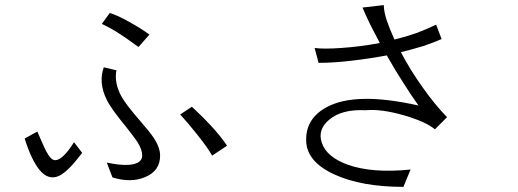

<svg xmlns="http://www.w3.org/2000/svg" viewBox="-20 -770 2040 756"><path d="M412.1 -718.8 380.9 -675.8Q417 -659.2 454.1 -634.8Q475.6 -621.1 512.7 -593.8L525.4 -585L568.4 -633.8Q538.1 -656.2 491.2 -682.6Q438.5 -711.9 412.1 -718.8ZM438.5 -493.2 388.7 -504.9Q367.2 -445.3 399.4 -378.9Q418 -340.8 475.6 -271.5Q507.8 -230.5 520.5 -211.9Q540 -180.7 540 -158.2Q540 -126 490.2 -121.1Q454.1 -118.2 400.4 -129.9L422.9 -71.3Q497.1 -48.8 552.7 -73.2Q610.4 -97.7 610.4 -157.2Q610.4 -189.5 585 -227.5Q570.3 -250 529.3 -296.9Q477.5 -356.4 459 -388.7Q428.7 -443.4 438.5 -493.2ZM735.4 -349.6 689.5 -319.3Q720.7 -285.2 754.9 -242.2Q797.9 -188.5 815.4 -157.2L874 -196.3Q848.6 -234.4 808.6 -277.3Q786.1 -301.8 747.1 -338.9ZM127 -252 77.1 -224.6Q104.5 -137.7 136.7 -99.6Q164.1 -67.4 195.3 -72.3Q220.7 -76.2 251 -106.4Q270.5 -125 303.7 -168L271.5 -210Q220.7 -129.9 190.4 -140.6Q171.9 -146.5 144.5 -211.9Z M1491.2 -750 1407.2 -740.2Q1419.9 -710 1438.5 -671.9Q1453.1 -642.6 1475.6 -600.6Q1396.5 -585.9 1323.2 -581.1Q1253.9 -576.2 1218.8 -581.1L1234.4 -522.5Q1293.9 -522.5 1366.2 -531.2Q1434.6 -539.1 1502.9 -551.8Q1534.2 -496.1 1568.4 -443.4Q1599.6 -393.6 1627.9 -354.5Q1379.9 -410.2 1265.6 -347.7Q1184.6 -303.7 1185.5 -218.8Q1185.5 -133.8 1296.9 -83Q1403.3 -34.2 1568.4 -34.2L1596.7 -102.5Q1444.3 -86.9 1347.7 -122.1Q1265.6 -152.3 1247.1 -208Q1229.5 -259.8 1276.4 -298.8Q1326.2 -340.8 1419.9 -335.9Q1481.4 -341.8 1572.3 -315.4Q1658.2 -290 1692.4 -260.7L1740.2 -308.6Q1692.4 -357.4 1643.6 -426.8Q1594.7 -495.1 1558.6 -564.5Q1605.5 -576.2 1647.5 -588.9Q1687.5 -602.5 1718.8 -616.2L1697.3 -672.9Q1661.1 -655.3 1619.1 -639.6Q1577.1 -625 1533.2 -614.3Q1513.7 -657.2 1502.9 -689.5Q1491.2 -725.6 1491.2 -750Z"/></svg>

Font: Dotum
Style: Regular
Weight: 400
Version: Version 2.21